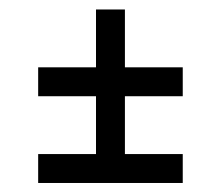

<svg xmlns="http://www.w3.org/2000/svg" viewBox="-20 -458 478 415"><path d="M187.5 -437.5V-312.5H62.5V-250H187.5V-125H62.5V-62.5H375V-125H250V-250H375V-312.5H250V-437.5Z"/></svg>

Font: Medodica
Style: Regular
Weight: 400
Version: Version 001.000